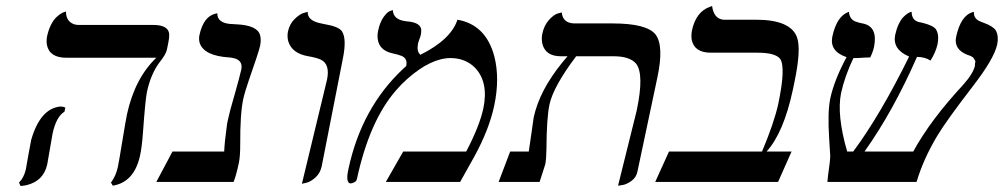

<svg xmlns="http://www.w3.org/2000/svg" viewBox="-20 -598 3299 631"><path d="M152.8 -159.2Q150.9 -149.9 144 -108.4Q137.2 -67.9 135.3 -58.1Q123.5 -3.4 67.9 10.3Q57.6 12.7 47.4 13.2L42.5 2Q58.1 -13.2 64.9 -41Q66.9 -49.8 73.2 -88.4Q80.1 -127.9 82.5 -138.2Q112.3 -241.7 178.7 -248Q189 -247.6 194.8 -244.1L191.9 -231Q165 -214.8 152.8 -159.2ZM462.9 -295.9Q457.5 -270 449.7 -160.2Q446.3 -113.8 439.9 -85Q420.4 1 350.6 12.2L344.7 2Q360.8 -19.5 367.2 -48.8Q371.6 -69.8 382.3 -136Q393.1 -202.1 397.5 -223.1Q423.3 -340.8 493.7 -408.2H198.7Q142.6 -408.2 134.3 -450.2Q131.8 -463.9 134.8 -479Q139.2 -499.5 147.2 -515.6Q155.3 -531.7 163.6 -539.8Q171.9 -547.9 179.4 -552.7Q187 -557.6 191.9 -558.6L196.8 -560.1Q196.8 -528.3 222.7 -518.6Q230 -516.1 236.8 -516.1H482.9Q534.2 -516.1 536.1 -485.4Q536.6 -474.1 533.2 -458L528.3 -434.1Q525.4 -419.4 503.9 -392.6Q475.6 -354.5 462.9 -295.9Z M779.3 -272Q769 -223.6 769.5 -124Q769.5 -84 765.1 -63Q755.4 -18.1 747.6 0H493.7L546.9 -100.1H716.8Q718.3 -133.3 725.1 -181.2Q725.6 -189 729 -204.1Q734.4 -230.5 751.5 -288.6Q767.6 -345.2 772.9 -369.1Q780.3 -403.8 738.3 -408.7Q735.8 -409.2 734.4 -409.2Q650.4 -414.1 636.2 -457Q632.8 -469.2 635.3 -481.9Q648.4 -543.9 688.5 -553.2Q688.5 -553.2 694.3 -554.2Q693.4 -524.4 733.9 -519.5Q742.7 -518.6 756.8 -518.1Q824.7 -515.1 834.5 -483.4Q838.9 -468.3 835 -448.2Q830.6 -427.7 797.4 -333Q784.7 -296.4 779.3 -272Z M972.2 5.9 1054.7 -335.9Q1065.4 -387.7 1033.7 -402.3Q1019.5 -408.7 993.2 -413.1Q939 -422.4 927.2 -462.9Q923.3 -478 926.3 -494.1Q931.6 -519 948 -535.2Q964.4 -551.3 977.5 -555.2L991.2 -559.1Q990.2 -532.7 1026.9 -522.9Q1033.2 -521.5 1044.9 -519Q1092.3 -511.2 1103.5 -495.6Q1120.1 -471.2 1106.9 -405.8L1037.1 -50.8Q1032.2 -28.3 1016.1 -14.2Q1000 0 985.8 2.9Z M1483.4 -533.2Q1576.7 -517.1 1604.5 -413.1Q1623 -340.8 1604.5 -252Q1587.9 -172.9 1538.6 -83L1492.2 0H1248L1305.2 -100.1H1512.2Q1555.7 -183.1 1568.4 -241.2Q1586.9 -329.6 1539.1 -377.4Q1508.3 -406.7 1461.4 -407.2Q1396 -407.2 1318.8 -338.9Q1298.8 -321.3 1282.2 -301.8Q1194.3 -201.7 1152.8 -8.8Q1150.9 0 1137.2 3.9Q1133.8 4.9 1131.8 4.9Q1115.2 2.9 1125 -42Q1168 -243.7 1305.2 -372.1Q1310.5 -377 1314.9 -380.9Q1320.3 -405.3 1300.3 -414.1Q1289.6 -418.5 1269 -422.9Q1219.7 -434.1 1220.7 -481.9Q1221.2 -489.7 1222.7 -497.1Q1228.5 -524.9 1240.7 -542Q1252.9 -559.1 1262.2 -562L1271 -564.9Q1272.5 -533.2 1313.5 -528.3Q1315.9 -527.8 1317.4 -527.8Q1360.8 -524.4 1364.3 -501.5Q1364.7 -493.7 1363.3 -484.9Q1361.3 -475.6 1357.4 -466.8Q1354.5 -458.5 1353.5 -453.1Q1349.1 -428.2 1361.8 -418Q1462.4 -468.3 1483.4 -533.2Z M2011.2 12.2 2072.3 -233.9Q2098.1 -355.5 2069.8 -389.6Q2049.3 -412.6 1998.5 -413.1H1873.5Q1799.3 -314.5 1786.1 -255.9Q1776.4 -210.9 1775.9 -108.9Q1775.4 -74.2 1772 -58.1L1753.4 0H1618.7L1656.7 -100.1H1717.8Q1720.2 -117.2 1727.1 -164.1Q1732.9 -206.5 1733.9 -211.9Q1752.9 -300.8 1829.1 -394Q1836.4 -402.8 1845.2 -413.1H1823.2Q1773.4 -413.1 1762.7 -453.1Q1758.8 -469.2 1762.2 -486.8Q1768.1 -514.6 1783.9 -532.2Q1799.8 -549.8 1813 -553.7L1826.2 -557.1Q1829.6 -522 1867.2 -521H1993.2Q2105 -521 2134.3 -484.9Q2162.6 -447.8 2140.6 -344.2L2074.7 -33.2Q2070.8 -14.6 2054.9 -3.2Q2039.1 8.3 2024.9 10.3Z M2464.4 -533.2Q2577.6 -533.2 2599.1 -476.1Q2613.8 -437 2590.8 -327.6Q2588.9 -317.4 2585.4 -301.8Q2555.2 -161.6 2499.5 -100.1H2581.5L2537.1 0H2133.3L2178.7 -100.1H2484.4Q2523.9 -193.8 2537.6 -255.9Q2563 -376 2543.9 -404.8Q2527.3 -424.8 2470.7 -424.8H2316.4Q2262.2 -424.8 2253.4 -466.8Q2251 -481 2253.9 -497.1Q2267.1 -560.1 2314.5 -576.2Q2320.3 -577.6 2320.3 -578.1Q2325.7 -536.6 2357.4 -533.2Z M3257.3 -452.1Q3247.1 -404.8 3177.2 -314.5Q3090.3 -201.7 3060.1 -151.4Q3014.6 -75.2 2992.2 0H2699.2Q2699.2 -6.8 2707 -64.5Q2708.5 -77.6 2708.5 -85.9Q2707.5 -106.4 2705.1 -141.6Q2699.2 -231 2709 -275.9Q2722.2 -335.9 2762.2 -410.2Q2706.1 -429.2 2715.3 -477.1Q2729.5 -543.5 2767.1 -558.1Q2769.5 -559.1 2770 -559.1Q2772 -535.6 2790 -527.8Q2800.8 -523.4 2819.3 -520Q2865.2 -508.3 2852.5 -443.8Q2848.1 -424.8 2839.8 -409.2Q2824.7 -409.2 2805.7 -407.7Q2791.5 -406.7 2784.7 -407.2Q2755.9 -346.2 2744.1 -292Q2729.5 -219.7 2764.2 -100.1H2784.2Q2873 -219.7 2967.8 -412.1Q2912.6 -435.5 2921.9 -482.9Q2926.3 -502.9 2933.3 -518.1Q2940.4 -533.2 2947.5 -540.5Q2954.6 -547.9 2961.2 -552.5Q2967.8 -557.1 2971.7 -558.1L2976.1 -559.1Q2976.1 -531.2 3000.5 -525.4Q3002 -524.9 3005.4 -524.4Q3010.3 -523.4 3012.2 -522.9Q3046.9 -514.2 3055.7 -502Q3067.4 -483.9 3061 -452.1Q3055.2 -426.3 3038.1 -398.9Q3020.5 -410.6 2993.7 -411.1Q2915 -231.9 2821.3 -100.1H2981.4Q3037.6 -203.1 3145 -318.8Q3178.2 -356 3184.1 -381.8Q3183.6 -388.7 3185.1 -392.8Q3186.5 -397 3183.3 -401.1Q3180.2 -405.3 3179.4 -407.2Q3178.7 -409.2 3174.3 -411.6Q3169.9 -414.1 3168.7 -414.6Q3167.5 -415 3163.3 -416.5Q3159.2 -418 3158.7 -418Q3114.3 -436 3122.1 -476.1Q3137.2 -546.9 3176.8 -558.1Q3181.2 -559.1 3180.7 -559.1Q3179.2 -535.6 3203.1 -526.9Q3204.1 -526.4 3206.5 -525.4Q3211.4 -523.4 3213.4 -522.9Q3244.1 -511.7 3252.9 -497.6Q3262.7 -479 3257.3 -452.1Z"/></svg>

Font: Linux Biolinum Capitals O
Style: Italic Samll Caps
Weight: 400
Italic angle: -12°
Designer: Philipp H. Poll
Foundry: Philipp H. Poll
Version: Version 0.6.2